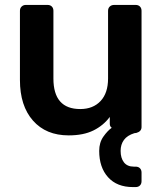

<svg xmlns="http://www.w3.org/2000/svg" viewBox="-20 -540 661 780"><path d="M520 220Q455 220 419 180Q383 140 383 73Q383 39 400 15Q417 -9 434 -21Q426 -26 426 -37V-65Q400 -30 359.5 -10Q319 10 259 10Q167 10 114 -50Q61 -110 61 -215V-496Q61 -507 68 -513.5Q75 -520 85 -520H173Q184 -520 190.5 -513.5Q197 -507 197 -496V-221Q197 -97 306 -97Q358 -97 388.5 -129.5Q419 -162 419 -221V-496Q419 -507 426 -513.5Q433 -520 444 -520H531Q542 -520 548.5 -513.5Q555 -507 555 -496V-24Q555 -6 534 0L526 1Q497 10 483.5 28.5Q470 47 470 73Q470 102 483.5 119.5Q497 137 524 137H531Q542 137 548.5 143.5Q555 150 555 161V196Q555 207 548.5 213.5Q542 220 531 220Z"/></svg>

Font: Fz Rubik Med
Style: Regular
Weight: 500
Designer: Hubert and Fischer
Foundry: Hubert and Fischer
Version: Vit hóa bi FontZin.com